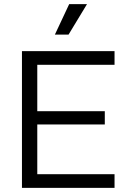

<svg xmlns="http://www.w3.org/2000/svg" viewBox="-20 -907 610 927"><path d="M86 0V-660H160V0ZM116 0V-66H533V0ZM116 -306V-370H486V-306ZM116 -594V-660H533V-594ZM311 -740H245L314 -887H400Z"/></svg>

Font: Bricolage Grotesque 24pt Light
Style: Regular
Weight: 300
Designer: Mathieu Triay
Foundry: Atelier Triay
Version: Version 1.001;gftools[0.9.33.dev8+g029e19f]